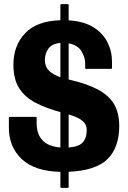

<svg xmlns="http://www.w3.org/2000/svg" viewBox="-20 -815 622 930"><path d="M27.5 -249H152.5Q157.5 -249 157.5 -245V-220Q157.5 -109.5 272.5 -100.5V-272Q204 -290.5 152.8 -317Q101.5 -343.5 73.2 -387.2Q45 -431 45 -501.5Q45 -594 101.5 -653.8Q158 -713.5 272.5 -717V-790Q272.5 -795 277.5 -795H307.5Q312.5 -795 312.5 -790V-716.5Q385.5 -712 432 -683.2Q478.5 -654.5 500.5 -610.5Q522.5 -566.5 522.5 -515.5V-485.5Q522.5 -481.5 517.5 -481.5H397.5Q392.5 -481.5 392.5 -485.5V-508Q392.5 -539 374 -568Q355.5 -597 312.5 -605V-430Q397.5 -410.5 451.5 -382.8Q505.5 -355 531.5 -312.2Q557.5 -269.5 557.5 -204Q557.5 -101.5 501.2 -45Q445 11.5 312.5 17V90Q312.5 95 307.5 95H277.5Q272.5 95 272.5 90V17.5Q148 14.5 85.5 -44.2Q23 -103 23 -197V-244.5Q23 -249 27.5 -249ZM197.5 -524Q197.5 -493 216.2 -473.5Q235 -454 272.5 -441V-607Q232.5 -603.5 215 -580.2Q197.5 -557 197.5 -524ZM400 -186.5Q400 -212.5 379.8 -229.5Q359.5 -246.5 312.5 -261V-100.5Q360.5 -104 380.2 -124.5Q400 -145 400 -186.5Z"/></svg>

Font: MFEK Sans
Style: Bold
Weight: 700
Designer: Owen Earl
Foundry: indestructible type*
Version: Version 0.001; ttfautohint (v1.8.4.7-5d5b)